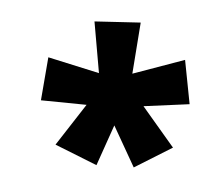

<svg xmlns="http://www.w3.org/2000/svg" viewBox="-62 -836 691 635"><g transform="rotate(-10 283.5 -518.0)"><path d="M387.2 -575.2 566.9 -589.8 556.2 -442.9 404.8 -462.9 477.1 -311 337.9 -269 298.8 -417 217.8 -297.9 96.2 -388.2 220.2 -500 74.2 -541 123 -676.8 278.8 -596.2 293.9 -767.1 443.8 -736.8Z"/></g></svg>

Font: Open Sans Hebrew Extra Bold
Style: Italic
Weight: 800
Italic angle: -12°
Foundry: Ascender Corporation, Yanek Iontef
Version: Version 2.001;PS 002.001;hotconv 1.0.70;makeotf.lib2.5.58329